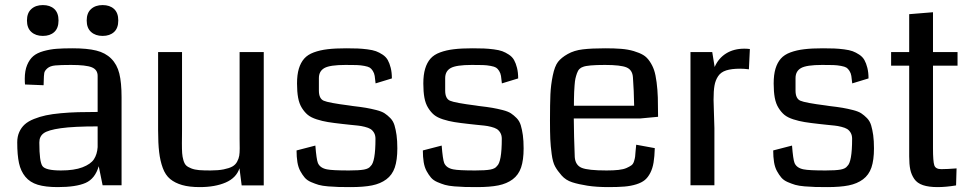

<svg xmlns="http://www.w3.org/2000/svg" viewBox="-20 -745 3916 772"><path d="M49.3 0ZM468.8 0H392.6L377 -76.7Q362.3 -26.4 324 -9.5Q285.6 7.3 211.9 7.3Q163.1 7.3 131.8 -2.2Q100.6 -11.7 82 -34.2Q63.5 -56.6 56.4 -89.1Q49.3 -121.6 49.3 -172.9Q49.3 -195.8 57.4 -213.9Q65.4 -231.9 79.3 -244.6Q93.3 -257.3 116.5 -266.6Q139.6 -275.9 164.6 -281.2Q189.5 -286.6 224.9 -289.8Q260.3 -293 293.9 -293.9Q327.6 -294.9 372.6 -294.9V-439.9Q372.6 -464.8 349.1 -474.4Q325.7 -483.9 265.6 -483.9Q223.6 -483.9 202.6 -481.9Q181.6 -480 170.7 -470.5Q159.7 -460.9 158 -451.7Q156.2 -442.4 155.8 -417Q155.3 -407.7 155.3 -402.3L80.6 -405.3Q79.6 -413.1 79.6 -428.2Q79.6 -460.9 89.1 -483.6Q98.6 -506.3 113.8 -519.3Q128.9 -532.2 155.3 -539.6Q181.6 -546.9 207.5 -548.8Q233.4 -550.8 272 -550.8Q330.6 -550.8 367.2 -541.7Q403.8 -532.7 427.2 -509.3Q450.7 -485.8 459.7 -449.5Q468.8 -413.1 468.8 -354.5ZM372.6 -153.3V-236.8Q276.4 -236.8 224.6 -229.5Q172.9 -222.2 155.5 -209.2Q138.2 -196.3 138.2 -172.9Q138.2 -171.9 138.2 -169.9Q138.2 -95.7 150.4 -77.6Q162.6 -59.6 225.1 -59.6Q278.3 -59.6 311.5 -72.3Q344.7 -85 357.7 -104.7Q370.6 -124.5 372.6 -153.3ZM346.2 -616.5Q328.6 -632.3 328.6 -662.6Q328.6 -692.9 346.2 -708.7Q363.8 -724.6 392.6 -724.6Q421.4 -724.6 438.5 -709Q455.6 -693.4 455.6 -662.6Q455.6 -631.8 438.5 -616.2Q421.4 -600.6 392.6 -600.6Q363.8 -600.6 346.2 -616.5ZM106 -616.5Q88.4 -632.3 88.4 -662.6Q88.4 -692.9 106 -708.7Q123.5 -724.6 152.3 -724.6Q181.2 -724.6 198.2 -709Q215.3 -693.4 215.3 -662.6Q215.3 -631.8 198.2 -616.2Q181.2 -600.6 152.3 -600.6Q123.5 -600.6 106 -616.5Z M1040.5 0.5H951.7L942.9 -68.4Q930.2 -29.8 887.5 -11.2Q844.7 7.3 783.2 7.3Q741.2 7.3 712.4 -1Q683.6 -9.3 664.3 -25.1Q645 -41 634.5 -69.6Q624 -98.1 619.9 -133.5Q615.7 -168.9 615.7 -221.7V-535.6H711.9V-224.6Q711.9 -213.9 711.7 -195.6Q711.4 -177.2 711.4 -169.9Q711.4 -144 712.4 -129.4Q713.4 -114.7 717.5 -100.6Q721.7 -86.4 728.5 -79.8Q735.4 -73.2 749 -67.9Q762.7 -62.5 780.5 -61Q798.3 -59.6 826.2 -59.6Q857.4 -59.6 879.4 -64Q901.4 -68.4 914.1 -75.4Q926.8 -82.5 933.3 -94.7Q939.9 -106.9 941.9 -118.7Q943.8 -130.4 943.8 -147.9Q943.8 -153.8 943.6 -167Q943.4 -180.2 943.4 -187V-535.6H1040.5Z M1577.6 -148.4Q1577.6 -101.6 1567.4 -71.5Q1557.1 -41.5 1533.4 -23.9Q1509.8 -6.3 1475.8 0.5Q1441.9 7.3 1390.1 7.3Q1359.9 7.3 1341.6 6.8Q1323.2 6.3 1299.3 4.4Q1275.4 2.4 1261.2 -1.7Q1247.1 -5.9 1230.7 -12.9Q1214.4 -20 1205.1 -31Q1195.8 -42 1187.5 -57.1Q1179.2 -72.3 1175.8 -93Q1172.4 -113.8 1172.4 -140.1L1248 -159.7Q1252.4 -104 1258.3 -89.4Q1267.1 -69.3 1294.9 -64Q1315.9 -59.6 1383.3 -59.6Q1423.8 -59.6 1443.6 -63.2Q1463.4 -66.9 1470.2 -77.1Q1489.7 -93.3 1489.7 -187Q1489.7 -201.2 1483.9 -211.2Q1478 -221.2 1469.7 -226.3Q1461.4 -231.4 1446.5 -235.1Q1431.6 -238.8 1419.7 -240Q1407.7 -241.2 1388.2 -243.2Q1368.7 -245.1 1356.9 -246.6Q1321.3 -250.5 1298.8 -254.2Q1276.4 -257.8 1253.4 -265.1Q1230.5 -272.5 1217.5 -283.2Q1204.6 -293.9 1193.8 -311Q1183.1 -328.1 1178.7 -352.1Q1174.3 -376 1174.3 -409.2Q1174.3 -444.3 1181.6 -468.8Q1189 -493.2 1203.1 -509.3Q1217.3 -525.4 1241.9 -534.4Q1266.6 -543.5 1297.4 -547.1Q1328.1 -550.8 1372.6 -550.8Q1400.4 -550.8 1418.2 -550Q1436 -549.3 1457.3 -546.6Q1478.5 -543.9 1491.7 -539.1Q1504.9 -534.2 1518.3 -525.4Q1531.7 -516.6 1539.1 -503.7Q1546.4 -490.7 1551 -472.2Q1555.7 -453.6 1555.7 -429.7L1490.2 -409.7Q1488.3 -428.7 1486.6 -439.7Q1484.9 -450.7 1479 -460Q1473.1 -469.2 1466.8 -473.1Q1460.4 -477.1 1445.1 -480Q1429.7 -482.9 1414.1 -483.4Q1398.4 -483.9 1369.1 -483.9Q1306.6 -483.9 1284.4 -471.4Q1262.2 -459 1262.2 -430.7V-380.9Q1262.2 -348.6 1281.5 -340.1Q1300.8 -331.5 1384.8 -320.8Q1393.6 -319.3 1397.9 -318.8Q1431.6 -314.9 1451.4 -311.5Q1471.2 -308.1 1493.2 -302.5Q1515.1 -296.9 1526.6 -289.3Q1538.1 -281.7 1549.6 -270Q1561 -258.3 1566.2 -241.2Q1571.3 -224.1 1574.5 -201.7Q1577.6 -179.2 1577.6 -148.4Z M2085.4 -148.4Q2085.4 -101.6 2075.2 -71.5Q2064.9 -41.5 2041.3 -23.9Q2017.6 -6.3 1983.6 0.5Q1949.7 7.3 1897.9 7.3Q1867.7 7.3 1849.4 6.8Q1831.1 6.3 1807.1 4.4Q1783.2 2.4 1769 -1.7Q1754.9 -5.9 1738.5 -12.9Q1722.2 -20 1712.9 -31Q1703.6 -42 1695.3 -57.1Q1687 -72.3 1683.6 -93Q1680.2 -113.8 1680.2 -140.1L1755.9 -159.7Q1760.3 -104 1766.1 -89.4Q1774.9 -69.3 1802.7 -64Q1823.7 -59.6 1891.1 -59.6Q1931.6 -59.6 1951.4 -63.2Q1971.2 -66.9 1978 -77.1Q1997.6 -93.3 1997.6 -187Q1997.6 -201.2 1991.7 -211.2Q1985.8 -221.2 1977.5 -226.3Q1969.2 -231.4 1954.3 -235.1Q1939.5 -238.8 1927.5 -240Q1915.5 -241.2 1896 -243.2Q1876.5 -245.1 1864.7 -246.6Q1829.1 -250.5 1806.6 -254.2Q1784.2 -257.8 1761.2 -265.1Q1738.3 -272.5 1725.3 -283.2Q1712.4 -293.9 1701.7 -311Q1690.9 -328.1 1686.5 -352.1Q1682.1 -376 1682.1 -409.2Q1682.1 -444.3 1689.5 -468.8Q1696.8 -493.2 1710.9 -509.3Q1725.1 -525.4 1749.8 -534.4Q1774.4 -543.5 1805.2 -547.1Q1835.9 -550.8 1880.4 -550.8Q1908.2 -550.8 1926 -550Q1943.8 -549.3 1965.1 -546.6Q1986.3 -543.9 1999.5 -539.1Q2012.7 -534.2 2026.1 -525.4Q2039.6 -516.6 2046.9 -503.7Q2054.2 -490.7 2058.8 -472.2Q2063.5 -453.6 2063.5 -429.7L1998 -409.7Q1996.1 -428.7 1994.4 -439.7Q1992.7 -450.7 1986.8 -460Q1981 -469.2 1974.6 -473.1Q1968.3 -477.1 1952.9 -480Q1937.5 -482.9 1921.9 -483.4Q1906.2 -483.9 1877 -483.9Q1814.5 -483.9 1792.2 -471.4Q1770 -459 1770 -430.7V-380.9Q1770 -348.6 1789.3 -340.1Q1808.6 -331.5 1892.6 -320.8Q1901.4 -319.3 1905.8 -318.8Q1939.5 -314.9 1959.2 -311.5Q1979 -308.1 2001 -302.5Q2022.9 -296.9 2034.4 -289.3Q2045.9 -281.7 2057.4 -270Q2068.8 -258.3 2074 -241.2Q2079.1 -224.1 2082.3 -201.7Q2085.4 -179.2 2085.4 -148.4Z M2626 -275.4Q2567.4 -269.5 2553.2 -268.6H2287.1Q2287.6 -197.8 2291 -113.3Q2293.5 -80.6 2319.1 -70.1Q2344.7 -59.6 2418.9 -59.6Q2446.8 -59.6 2466.8 -61.8Q2486.8 -64 2499.3 -69.6Q2511.7 -75.2 2518.8 -80.3Q2525.9 -85.4 2529.3 -96.4Q2532.7 -107.4 2533.7 -115Q2534.7 -122.6 2535.6 -137.9Q2536.6 -153.3 2538.1 -163.1L2612.8 -149.4Q2611.8 -115.2 2607.9 -91.6Q2604 -67.9 2594.7 -49.8Q2585.4 -31.7 2572.8 -21.2Q2560.1 -10.7 2538.6 -3.9Q2517.1 2.9 2491.2 5.1Q2465.3 7.3 2427.2 7.3Q2378.4 7.3 2342.3 1.7Q2306.2 -3.9 2280.5 -12.2Q2254.9 -20.5 2238.3 -39.3Q2221.7 -58.1 2212.2 -75.2Q2202.6 -92.3 2198.2 -125.5Q2193.8 -158.7 2192.6 -185.8Q2191.4 -212.9 2191.4 -260.7Q2191.4 -328.1 2193.1 -365.7Q2194.8 -403.3 2202.6 -441.2Q2210.4 -479 2223.6 -496.1Q2236.8 -513.2 2262.7 -527.8Q2288.6 -542.5 2323.7 -546.6Q2358.9 -550.8 2413.1 -550.8Q2450.7 -550.8 2478 -548.6Q2505.4 -546.4 2528.3 -539.6Q2551.3 -532.7 2566.2 -523.9Q2581.1 -515.1 2592.5 -498Q2604 -481 2610.1 -462.6Q2616.2 -444.3 2620.1 -414.1Q2624 -383.8 2625 -352.8Q2626 -321.8 2626 -275.4ZM2287.6 -319.8H2529.8Q2528.8 -382.3 2524.9 -434.1Q2522.9 -463.9 2499.3 -473.9Q2475.6 -483.9 2412.6 -483.9Q2342.8 -483.9 2324.2 -476.1Q2315.9 -473.6 2309.8 -467.5Q2303.7 -461.4 2299.8 -450.2Q2295.9 -439 2293.7 -429.2Q2291.5 -419.4 2290.3 -402.1Q2289.1 -384.8 2288.6 -375.2Q2288.1 -365.7 2287.8 -346.2Q2287.6 -326.7 2287.6 -319.8Z M2995.1 -547.9 2991.2 -466.3Q2972.7 -468.8 2956.1 -468.8Q2921.4 -468.8 2899.9 -461.9Q2878.4 -455.1 2867.4 -438.5Q2856.4 -421.9 2852.8 -400.6Q2849.1 -379.4 2849.1 -343.8Q2849.1 -323.7 2850.8 -285.2Q2852.5 -246.6 2852.5 -230V0H2756.3V-535.6H2843.8L2853.5 -475.6Q2868.7 -510.7 2899.4 -530Q2930.2 -549.3 2973.1 -549.3Q2983.9 -549.3 2995.1 -547.9Z M3494.1 -148.4Q3494.1 -101.6 3483.9 -71.5Q3473.6 -41.5 3450 -23.9Q3426.3 -6.3 3392.3 0.5Q3358.4 7.3 3306.6 7.3Q3276.4 7.3 3258.1 6.8Q3239.7 6.3 3215.8 4.4Q3191.9 2.4 3177.7 -1.7Q3163.6 -5.9 3147.2 -12.9Q3130.9 -20 3121.6 -31Q3112.3 -42 3104 -57.1Q3095.7 -72.3 3092.3 -93Q3088.9 -113.8 3088.9 -140.1L3164.6 -159.7Q3168.9 -104 3174.8 -89.4Q3183.6 -69.3 3211.4 -64Q3232.4 -59.6 3299.8 -59.6Q3340.3 -59.6 3360.1 -63.2Q3379.9 -66.9 3386.7 -77.1Q3406.2 -93.3 3406.2 -187Q3406.2 -201.2 3400.4 -211.2Q3394.5 -221.2 3386.2 -226.3Q3377.9 -231.4 3363 -235.1Q3348.1 -238.8 3336.2 -240Q3324.2 -241.2 3304.7 -243.2Q3285.2 -245.1 3273.4 -246.6Q3237.8 -250.5 3215.3 -254.2Q3192.9 -257.8 3169.9 -265.1Q3147 -272.5 3134 -283.2Q3121.1 -293.9 3110.4 -311Q3099.6 -328.1 3095.2 -352.1Q3090.8 -376 3090.8 -409.2Q3090.8 -444.3 3098.1 -468.8Q3105.5 -493.2 3119.6 -509.3Q3133.8 -525.4 3158.4 -534.4Q3183.1 -543.5 3213.9 -547.1Q3244.6 -550.8 3289.1 -550.8Q3316.9 -550.8 3334.7 -550Q3352.5 -549.3 3373.8 -546.6Q3395 -543.9 3408.2 -539.1Q3421.4 -534.2 3434.8 -525.4Q3448.2 -516.6 3455.6 -503.7Q3462.9 -490.7 3467.5 -472.2Q3472.2 -453.6 3472.2 -429.7L3406.7 -409.7Q3404.8 -428.7 3403.1 -439.7Q3401.4 -450.7 3395.5 -460Q3389.6 -469.2 3383.3 -473.1Q3377 -477.1 3361.6 -480Q3346.2 -482.9 3330.6 -483.4Q3314.9 -483.9 3285.6 -483.9Q3223.1 -483.9 3200.9 -471.4Q3178.7 -459 3178.7 -430.7V-380.9Q3178.7 -348.6 3198 -340.1Q3217.3 -331.5 3301.3 -320.8Q3310.1 -319.3 3314.5 -318.8Q3348.1 -314.9 3367.9 -311.5Q3387.7 -308.1 3409.7 -302.5Q3431.6 -296.9 3443.1 -289.3Q3454.6 -281.7 3466.1 -270Q3477.5 -258.3 3482.7 -241.2Q3487.8 -224.1 3491 -201.7Q3494.1 -179.2 3494.1 -148.4Z M3826.2 -67.9 3824.2 0.5Q3783.2 7.3 3750 7.3Q3714.4 7.3 3691.2 -0.5Q3668 -8.3 3656.2 -25.4Q3644.5 -42.5 3640.1 -63.2Q3635.7 -84 3635.7 -116.2V-481H3563V-535.6H3635.7V-688L3731.4 -695.8V-535.6H3830.1V-481H3731.4V-148.9Q3731.4 -96.2 3736.6 -80.6Q3741.7 -64.9 3764.6 -64.9Q3787.1 -64.9 3826.2 -67.9Z"/></svg>

Font: Coda
Style: Regular
Weight: 400
Designer: vernon adams
Foundry: vernon adams
Version: Version 2.001; ttfautohint (v0.8) -r 50 -G 200 -x